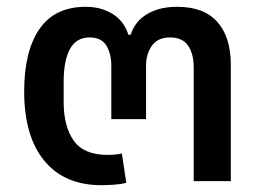

<svg xmlns="http://www.w3.org/2000/svg" viewBox="-20 -532 771 564"><path d="M278 12Q169 12 110 -60Q51 -132 51 -263Q51 -382 96 -447Q141 -512 232 -512Q260 -512 282 -504.5Q304 -497 319.5 -485Q335 -473 344 -458.5Q353 -444 357 -430H364Q368 -444 377.5 -458.5Q387 -473 403.5 -485Q420 -497 444 -504.5Q468 -512 501 -512Q579 -512 618.5 -467.5Q658 -423 658 -342V0H549V-333Q549 -374 532.5 -398Q516 -422 479 -422Q444 -422 426.5 -398Q409 -374 409 -339V-182H307V-339Q307 -374 292.5 -398Q278 -422 243 -422Q204 -422 185.5 -388Q167 -354 167 -292V-232Q167 -161 196.5 -119Q226 -77 296 -77Q319 -77 338 -81L351 5Q336 9 315.5 10.5Q295 12 278 12Z"/></svg>

Font: IBM-Poppins
Style: Poppins-Medium
Weight: 500
Designer: Mike Abbink, Paul van der Laan, Pieter van Rosmalen, Ben Mitchell, Mark Frömberg
Foundry: Bold Monday
Version: Version 1.1